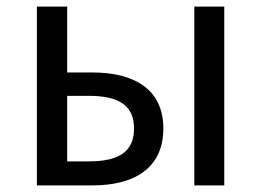

<svg xmlns="http://www.w3.org/2000/svg" viewBox="-20 -563 793 583"><path d="M92 0H260C389 0 476 -53 476 -173C476 -291 389 -343 260 -343H184V-543H92ZM184 -73V-272H250C343 -272 387 -241 387 -173C387 -104 343 -73 250 -73ZM570 0H661V-543H570Z"/></svg>

Font: ChiuKong Gothic CL
Style: Regular
Weight: 400
Designer: Ryoko NISHIZUKA 西塚涼子 (kana, bopomofo & ideographs); Paul D. Hunt (Latin, Greek & Cyrillic); Sandoll Communications 산돌커뮤니
Foundry: Adobe
Version: Version 1.300